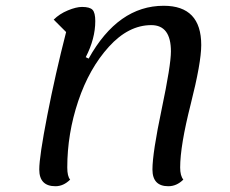

<svg xmlns="http://www.w3.org/2000/svg" viewBox="-20 -620 798 665"><path d="M172 25Q116 25 116 -33Q116 -78 144 -221.5Q172 -365 209 -509L166 -552Q186 -572 215 -584Q244 -596 264 -596Q291 -596 300.5 -586Q310 -576 310 -547Q310 -486 277 -422L287 -417Q389 -600 547 -600Q677 -600 677 -464Q677 -403 640.5 -259Q604 -115 604 -40Q604 -11 615 2Q592 25 563 25Q508 25 508 -33Q508 -90 540 -242Q572 -394 572 -442Q572 -533 504 -533Q425 -533 357 -458Q289 -383 251 -270Q213 -157 213 -40Q213 -9 223 2Q200 25 172 25Z"/></svg>

Font: Lemonada Light
Style: Regular
Weight: 300
Designer: Mohamed Gaber (Arabic), Eduardo Tunni (Latin)
Foundry: Kief Type Foundry
Version: Version 4.004